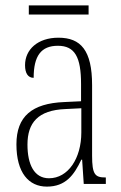

<svg xmlns="http://www.w3.org/2000/svg" viewBox="-20 -683 451 713"><path d="M87 -629H309V-663H87ZM154 10C224 10 255 -33 282 -90H285L291 0H373V-24H371C333 -24 322 -35 322 -105V-367C322 -496 280 -543 197 -543C120 -543 73 -499 73 -441C73 -411 84 -394 105 -394C105 -476 133 -513 195 -513C258 -513 281 -471 281 -371V-307L218 -304C99 -299 41 -251 41 -147C41 -41 87 10 154 10ZM162 -21C107 -21 82 -72 82 -146C82 -227 121 -274 223 -278L282 -281V-191C282 -95 233 -21 162 -21Z"/></svg>

Font: Noto Serif Thai ExtraCondensed ExtraLight
Style: Regular
Weight: 200
Width: 2
Designer: Monotype Design Team
Foundry: Monotype Imaging Inc.
Version: Version 2.002